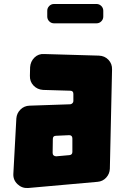

<svg xmlns="http://www.w3.org/2000/svg" viewBox="-20 -941 630 963"><path d="M476 -662Q505 -661 524 -641Q543 -621 542 -592L531 -95Q530 -69 512.5 -50Q495 -31 469 -29L121 2Q90 4 67.5 -17.5Q45 -39 47 -70L62 -347Q64 -373 82.5 -391.5Q101 -410 128 -411L333 -418Q339 -419 343.5 -423.5Q348 -428 348 -434V-470Q348 -486 332 -486L196 -490Q167 -492 148 -512Q129 -532 130 -561L131 -604Q133 -633 153 -652.5Q173 -672 202 -670ZM261 -260Q245 -260 245 -244L244 -174Q244 -166 249 -161.5Q254 -157 262 -157L329 -163Q343 -165 343 -179V-246Q343 -263 327 -263ZM217 -887Q217 -901 227 -911Q237 -921 251 -921H464Q478 -921 488 -911Q498 -901 498 -887V-858Q498 -844 488 -834Q478 -824 464 -824H251Q237 -824 227 -834Q217 -844 217 -858V-887Z"/></svg>

Font: d puntillas B to tiptoe
Style: Regular
Weight: 400
Designer: deFharo
Foundry: deFharo.com
Version: Version 1.001 2012